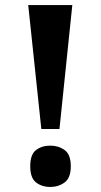

<svg xmlns="http://www.w3.org/2000/svg" viewBox="-20 -734 399 762"><path d="M92 -714H267L216 -222H144ZM180 8Q146 8 123 -10Q100 -28 100 -74Q100 -121 123 -138.5Q146 -156 180 -156Q212 -156 236.5 -138.5Q261 -121 261 -74Q261 -28 236.5 -10Q212 8 180 8Z"/></svg>

Font: Noto Serif Sinhala
Style: Bold
Weight: 700
Designer: Jelle Bosma - Monotype Design Team
Foundry: Monotype Imaging Inc.
Version: Version 2.007; ttfautohint (v1.8.4.7-5d5b)